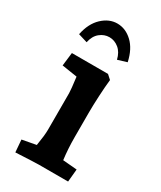

<svg xmlns="http://www.w3.org/2000/svg" viewBox="-182 -769 701 838"><g transform="rotate(30 168.5 -350.0)"><path d="M41 -57 111 -70Q120 -124 120 -152V-336Q120 -353 112 -415L35 -427L43 -494H225L246 -475Q242 -439 239.5 -390Q237 -341 237 -306V-182Q237 -124 244 -70L315 -64L309 0H162Q144 0 46 5ZM151 -636Q125 -636 103.5 -618.5Q82 -601 75 -567L29 -581Q41 -640 75.5 -672.5Q110 -705 151 -705Q193 -705 227 -673Q261 -641 274 -581L228 -567Q220 -601 198.5 -618.5Q177 -636 151 -636Z"/></g></svg>

Font: Andada Pro
Style: Bold
Weight: 700
Designer: Carolina Giovagnoli
Foundry: Huerta Tipografica
Version: Version 3.005; ttfautohint (v1.8.4)